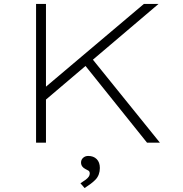

<svg xmlns="http://www.w3.org/2000/svg" viewBox="-20 -720 926 969"><path d="M189 -198 190 -264 706 -700H780ZM162 0V-700H212V0ZM722 0 402 -399 435 -436 787 0ZM407 229 386 205Q402 195 412.5 187Q423 179 428 171.5Q433 164 433 156Q433 145 426 141Q419 137 411 133Q402 129 395.5 120.5Q389 112 389 100Q389 86 399.5 76.5Q410 67 425 67Q452 67 468 83Q484 99 484 128Q484 145 478.5 160Q473 175 462.5 186Q452 197 438 207.5Q424 218 407 229Z"/></svg>

Font: Lexend Mega ExtraLight
Style: Regular
Weight: 250
Version: Version 1.007